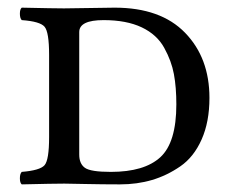

<svg xmlns="http://www.w3.org/2000/svg" viewBox="-20 -482 605 504"><path d="M188 -76.2Q188 -52.2 202.9 -41.5Q217.8 -30.8 271 -30.8Q358.9 -30.8 400.9 -69.3Q442.9 -107.9 442.9 -208Q442.9 -252.9 436.5 -287.4Q430.2 -321.8 411.1 -356.4Q392.1 -391.1 352.1 -410.2Q312 -429.2 252 -429.2Q188 -429.2 188 -397.9ZM147.9 -460Q156.7 -460 211.9 -460.9Q267.1 -461.9 280.8 -461.9Q401.9 -461.9 465.8 -396Q529.8 -330.1 529.8 -225.1Q529.8 -162.1 509.3 -116Q488.8 -69.8 453.4 -45.4Q418 -21 378.9 -9.5Q339.8 2 294.9 2Q249 2 203.6 1Q158.2 0 148.9 0Q121.1 0 37.1 2Q32.2 -2 32.2 -13.9Q32.2 -25.9 37.1 -30.8Q85 -34.7 96.9 -48.3Q108.9 -62 108.9 -122.1V-337.9Q108.9 -397.9 96.9 -411.9Q85 -425.8 37.1 -429.2Q32.2 -434.1 32.2 -446Q32.2 -458 37.1 -461.9Q123 -460 147.9 -460Z"/></svg>

Font: Linux Libertine Capitals
Style: Small Caps
Weight: 400
Designer: Philipp H. Poll
Foundry: Philipp H. Poll
Version: Version 5.1.3